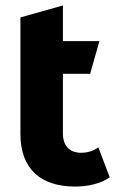

<svg xmlns="http://www.w3.org/2000/svg" viewBox="-20 -677 439 705"><path d="M341 -136C324 -123 301 -116 278 -116C236 -116 211 -141 211 -187V-406H311L345 -526H211V-657L55 -613V-185C55 -57 129 8 256 8C304 8 351 -3 383 -26Z"/></svg>

Font: Talent SemiBold
Style: Bold
Weight: 700
Designer: Mike Powis
Version: Version 1.001;hotconv 1.0.109;makeotfexe 2.5.65596